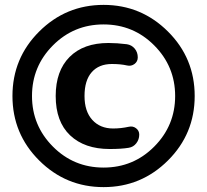

<svg xmlns="http://www.w3.org/2000/svg" viewBox="-20 -758 848 786"><path d="M429 -148Q326 -148 267 -204Q208 -260 208 -365Q208 -468 265 -525Q322 -582 424 -582Q459 -582 499 -577Q519 -574 531.5 -559Q544 -544 544 -523Q544 -506 530.5 -496Q517 -486 500 -490Q474 -496 438 -496Q385 -496 355.5 -462.5Q326 -429 326 -365Q326 -302 358 -267Q390 -232 443 -232Q475 -232 507 -239Q524 -243 537 -233Q550 -223 550 -207Q550 -187 538 -171.5Q526 -156 507 -153Q477 -148 429 -148ZM611.5 -572Q526 -658 404 -658Q282 -658 196.5 -572Q111 -486 111 -365Q111 -244 196.5 -158Q282 -72 404 -72Q526 -72 611.5 -158Q697 -244 697 -365Q697 -486 611.5 -572ZM667.5 -101Q558 8 404 8Q250 8 140.5 -101Q31 -210 31 -365Q31 -520 140.5 -629Q250 -738 404 -738Q558 -738 667.5 -629Q777 -520 777 -365Q777 -210 667.5 -101Z"/></svg>

Font: Rounded Mplus 1c ExtraBold
Style: Regular
Weight: 800
Version: Version 1.059.20150529